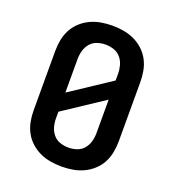

<svg xmlns="http://www.w3.org/2000/svg" viewBox="-136 -849 872 962"><g transform="rotate(20 300.0 -367.5)"><path d="M300 8Q270 8 240.5 3Q211 -2 184 -14.5Q157 -27 134.5 -47.5Q112 -68 98 -94.5Q84 -121 78.5 -150.5Q73 -180 73 -210V-525Q73 -555 78.5 -584.5Q84 -614 98 -640.5Q112 -667 134.5 -687.5Q157 -708 184 -720.5Q211 -733 240.5 -738Q270 -743 300 -743Q330 -743 359.5 -738Q389 -733 416 -720.5Q443 -708 465.5 -687.5Q488 -667 502 -640.5Q516 -614 521.5 -584.5Q527 -555 527 -525V-210Q527 -180 521.5 -150.5Q516 -121 502 -94.5Q488 -68 465.5 -47.5Q443 -27 416 -14.5Q389 -2 359.5 3Q330 8 300 8ZM192 -347 408 -490V-525Q408 -548 402 -570Q396 -592 381.5 -609.5Q367 -627 345 -634.5Q323 -642 300 -642Q277 -642 255 -634.5Q233 -627 218.5 -609.5Q204 -592 198 -570Q192 -548 192 -525ZM300 -93Q323 -93 345 -100.5Q367 -108 381.5 -125.5Q396 -143 402 -165Q408 -187 408 -210V-388L192 -245V-210Q192 -187 198 -165Q204 -143 218.5 -125.5Q233 -108 255 -100.5Q277 -93 300 -93Z"/></g></svg>

Font: Iosevka Extended
Style: Bold
Weight: 700
Width: 7
Monospace: yes
Designer: Belleve Invis
Foundry: Belleve Invis
Version: Version 32.5.0; ttfautohint (v1.8.4)